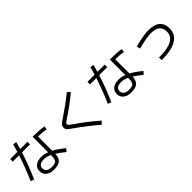

<svg xmlns="http://www.w3.org/2000/svg" viewBox="242 -2127 3516 3516"><g transform="rotate(-45 2000.0 -368.5)"><path d="M931 -577Q832 -594 725 -595V-227Q821 -176 939 -79L893 -25Q792 -106 725 -148Q721 -45 670.5 -1Q620 43 508 43Q407 43 351 -2.5Q295 -48 295 -127Q295 -204 350.5 -247Q406 -290 508 -290Q574 -290 652 -260V-663Q815 -663 940 -643ZM73 -597V-663H258Q285 -752 302 -815L371 -805Q354 -736 332 -663H520V-597H312Q238 -362 119 -89L52 -113Q161 -363 237 -597ZM652 -189Q576 -225 508 -225Q368 -225 368 -127Q368 -77 404.5 -48.5Q441 -20 508 -20Q590 -20 621 -50.5Q652 -81 652 -165Z M1725 -742Q1521 -578 1348 -465Q1288 -426 1272.5 -411.5Q1257 -397 1257 -380Q1257 -364 1271 -350.5Q1285 -337 1337 -301Q1546 -159 1756 24L1702 78Q1496 -100 1292 -241Q1212 -296 1191 -319Q1170 -342 1170 -380Q1170 -420 1192 -443.5Q1214 -467 1300 -523Q1487 -647 1676 -798Z M2931 -577Q2832 -594 2725 -595V-227Q2821 -176 2939 -79L2893 -25Q2792 -106 2725 -148Q2721 -45 2670.5 -1Q2620 43 2508 43Q2407 43 2351 -2.5Q2295 -48 2295 -127Q2295 -204 2350.5 -247Q2406 -290 2508 -290Q2574 -290 2652 -260V-663Q2815 -663 2940 -643ZM2073 -597V-663H2258Q2285 -752 2302 -815L2371 -805Q2354 -736 2332 -663H2520V-597H2312Q2238 -362 2119 -89L2052 -113Q2161 -363 2237 -597ZM2652 -189Q2576 -225 2508 -225Q2368 -225 2368 -127Q2368 -77 2404.5 -48.5Q2441 -20 2508 -20Q2590 -20 2621 -50.5Q2652 -81 2652 -165Z M3169 -482Q3407 -543 3527 -543Q3830 -543 3830 -290Q3830 -138 3701.5 -60Q3573 18 3317 18L3313 -51Q3539 -51 3646 -109Q3753 -167 3753 -283Q3753 -379 3696.5 -425.5Q3640 -472 3521 -472Q3415 -472 3185 -413Z"/></g></svg>

Font: M PLUS 1p
Style: Regular
Weight: 400
Version: Version 1.062